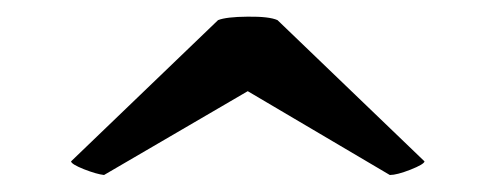

<svg xmlns="http://www.w3.org/2000/svg" viewBox="-20 -453 585 227"><path d="M103 -246.1Q94.2 -247.1 79.3 -252.9Q64.5 -258.8 64 -262.2L237.8 -429.2Q247.6 -433.1 272.9 -433.3Q298.3 -433.6 308.1 -429.2L481.9 -262.2Q481.4 -258.8 465.3 -252.4Q449.2 -246.1 440.9 -246.1L272.9 -345.2Z"/></svg>

Font: Arima
Style: Bold
Weight: 700
Designer: Joana Correia and Natanael Gama
Foundry: NDISCOVER
Version: Version 1.100;Glyphs 3.1.2 (3151)